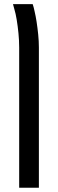

<svg xmlns="http://www.w3.org/2000/svg" viewBox="-20 -650 276 909"><path d="M70.8 238.8V-424.8Q70.8 -458.5 67.4 -492.7Q64 -526.9 59.1 -556.6Q54.2 -586.4 47.9 -606.9Q46.4 -612.8 44.7 -618.7Q43 -624.5 41.5 -630.4H134.8Q137.2 -623 139.6 -614.3Q142.1 -605.5 144 -595.2Q148.9 -575.2 153.3 -546.6Q157.7 -518.1 160.9 -486.3Q164.1 -454.6 164.1 -424.8V238.8Z"/></svg>

Font: Open Sans SemiCondensed Medium
Style: Regular
Weight: 500
Width: 4
Designer: Monotype Design Team
Foundry: Monotype Imaging Inc.
Version: Version 3.000